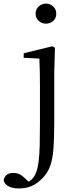

<svg xmlns="http://www.w3.org/2000/svg" viewBox="-99 -788 430 1079"><path d="M7.9 271Q-32.3 271 -53.8 257.4Q-75.3 243.8 -78.7 224.9Q-69.5 183.9 -24 183.9Q-5.9 183.9 9.8 190.9Q25.6 197.9 42.7 215.4L76.1 245.6V252.4H47.8V242.8Q62.5 234.9 75.9 223.3Q89.4 211.6 98.3 194.2Q111.3 168.3 117.1 126.6Q123 84.8 124.2 28.4Q125.5 -28 125.5 -96V-287.7Q125.5 -338.3 124.9 -379.9Q124.3 -421.6 122.3 -458.9L34.1 -463V-488.6L194.9 -528L209.7 -519.4L205.9 -380.2V-104.3Q205.9 -13.2 201.4 46.9Q196.9 106.9 182.4 146.4Q168 185.8 137.4 215.6Q108.3 244.9 77.3 258Q46.3 271 7.9 271ZM159.6 -655Q136.3 -655 118.7 -670.5Q101.1 -686 101.1 -711.1Q101.1 -735.9 118.7 -751.8Q136.3 -767.7 159.6 -767.7Q182.8 -767.7 200 -751.8Q217.2 -735.9 217.2 -711.1Q217.2 -686 200 -670.5Q182.8 -655 159.6 -655Z"/></svg>

Font: Noto Serif KR ExtraLight
Style: Regular
Weight: 200
Designer: Ryoko NISHIZUKA 西塚涼子 (kana & ideographs); Frank Grießhammer (Latin, Greek & Cyrillic); Wenlong ZHANG 张文龙 (bopomofo); San
Foundry: Adobe
Version: Version 2.002-H1;hotconv 1.1.0;makeotfexe 2.6.0